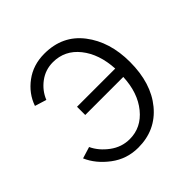

<svg xmlns="http://www.w3.org/2000/svg" viewBox="-150 -652 791 791"><g transform="rotate(-45 245.5 -256.0)"><path d="M26.4 -112.3 77.1 -127.9Q94.7 -89.8 133.3 -61Q171.9 -32.2 218.8 -32.2Q286.1 -32.2 331.5 -87.9Q377 -143.6 380.9 -232.4H159.2V-280.3H381.8Q377 -369.1 332.5 -424.8Q288.1 -480.5 218.8 -480.5Q174.8 -480.5 140.1 -454.6Q105.5 -428.7 89.8 -389.6L39.1 -405.3Q57.6 -459 105.5 -494.6Q153.3 -530.3 218.8 -530.3Q324.2 -530.3 384.3 -452.1Q444.3 -374 444.3 -256.8Q444.3 -132.8 382.3 -57.6Q320.3 17.6 218.8 17.6Q152.3 17.6 100.6 -21.5Q48.8 -60.5 26.4 -112.3Z"/></g></svg>

Font: Gothic A1 Light
Style: Regular
Weight: 300
Version: Version 2.50